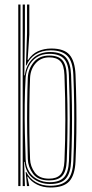

<svg xmlns="http://www.w3.org/2000/svg" viewBox="-20 -820 406 846"><path d="M60.5 0V-800H70.2V0ZM80 0V-800H89.8V-683.5L87.2 -488H89.5Q94.5 -532.5 123.9 -561.6Q153.2 -590.8 201.5 -590.8Q249.8 -590.5 270.5 -566.4Q291.2 -542.2 293.2 -490.2Q296 -419.8 296.9 -357.4Q297.8 -295 297 -234.9Q296.2 -174.8 293.5 -110.2Q291.2 -57.8 270.5 -33.5Q249.8 -9.2 201 -9.2Q156.5 -9.2 124.8 -34.6Q93 -60 88.5 -106.8H86.2L89.8 0ZM198.8 -17.2Q242.5 -17.2 262.1 -38.9Q281.8 -60.5 283.8 -110.2Q287.2 -203.2 287.4 -294.2Q287.5 -385.2 283.5 -489.8Q281.8 -540.2 261.4 -561.5Q241 -582.8 197.8 -582.8Q164 -582.8 141.2 -567.4Q118.5 -552 106.6 -528Q94.8 -504 93 -478Q89.5 -422.2 88.9 -358.9Q88.2 -295.5 89.6 -233.2Q91 -171 93 -118.2Q94.2 -85.5 108.9 -63Q123.5 -40.5 147.1 -28.9Q170.8 -17.2 198.8 -17.2ZM196 -25Q147 -25 125.4 -54.6Q103.8 -84.2 102.5 -119.2Q100.8 -171.2 99.9 -234Q99 -296.8 99.8 -360.4Q100.5 -424 102.5 -477.5Q104.2 -515.8 128.4 -545.5Q152.5 -575.2 197.2 -575.2Q236.5 -575.2 254.4 -555.2Q272.2 -535.2 274 -489.2Q276.2 -424.2 277.1 -361.8Q278 -299.2 277.2 -237Q276.5 -174.8 274 -110.2Q272 -63.8 253.6 -44.4Q235.2 -25 196 -25ZM195.8 -32.8Q229.5 -32.8 245.9 -50.1Q262.2 -67.5 264 -110.5Q267.8 -200.8 267.9 -292.4Q268 -384 264 -489Q262.5 -532.5 246.1 -549.9Q229.8 -567.2 197 -567.2Q160 -567.2 137.1 -541.1Q114.2 -515 112.5 -476.5Q110.2 -421.2 109.5 -357.9Q108.8 -294.5 109.6 -232.4Q110.5 -170.2 112.5 -118.8Q113.5 -87.2 133.1 -60Q152.8 -32.8 195.8 -32.8ZM203 6.2Q169 6.2 143 -6.9Q117 -20 102.8 -41.5H100.2L108.2 -4.8L108.5 0H98.8L93.2 -62H95.8Q110.5 -33.2 138 -17.4Q165.5 -1.5 201 -1.5Q253 -1.5 276.9 -26.5Q300.8 -51.5 303.2 -110.2Q305.8 -171.5 306.6 -232.8Q307.5 -294 306.8 -357.9Q306 -421.8 303.2 -490.2Q300.8 -549 277 -573.6Q253.2 -598.2 203.2 -598.2Q164.2 -598.2 136.6 -580.4Q109 -562.5 96.5 -531.8H94.2L99.2 -673.2V-800H109.2V-667.5L101.8 -556H104.2Q121.2 -582.5 147.9 -594.4Q174.5 -606.2 206.2 -606.2Q262.2 -606.2 286.2 -578.6Q310.2 -551 312.8 -491Q315.5 -420 316.4 -357.4Q317.2 -294.8 316.5 -234.5Q315.8 -174.2 312.8 -109.5Q310.2 -48.8 285.4 -21.2Q260.5 6.2 203 6.2Z"/></svg>

Font: Big Shoulders Inline Text ExtraLight
Style: Regular
Weight: 250
Version: Version 2.002